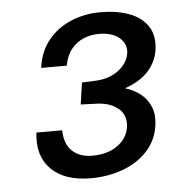

<svg xmlns="http://www.w3.org/2000/svg" viewBox="-41 -884 496 546"><g transform="rotate(-5 206.5 -611.0)"><path d="M196.5 -377Q121.5 -377.5 83.8 -415.8Q46 -454 54 -520H127.5Q128.5 -480 150 -460.2Q171.5 -440.5 206.5 -440.5Q250.5 -440.5 278.8 -460.8Q307 -481 312 -513Q316.5 -548 292.2 -567.2Q268 -586.5 227.5 -587L186.5 -588.5L195.5 -650.5L233.5 -652Q259.5 -653 280.2 -662.2Q301 -671.5 314.5 -687.2Q328 -703 331 -722Q334.5 -748.5 314 -766.2Q293.5 -784 254.5 -784Q233 -784 212.5 -775.8Q192 -767.5 177 -749.5Q162 -731.5 156.5 -702H83.5Q90 -749 116 -780.8Q142 -812.5 181 -828.8Q220 -845 264.5 -845Q312.5 -845 347.5 -831.8Q382.5 -818.5 400 -791.8Q417.5 -765 412 -725Q407 -691.5 383.8 -665.2Q360.5 -639 316 -623.5Q341 -616 359.8 -601.2Q378.5 -586.5 387.8 -564Q397 -541.5 393 -511.5Q387 -468.5 359 -438.2Q331 -408 288.5 -392.5Q246 -377 196.5 -377Z"/></g></svg>

Font: Public Sans Thin SemiBold
Style: Italic
Weight: 600
Italic angle: -8°
Version: Version 2.001